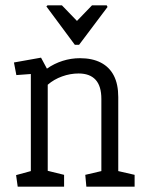

<svg xmlns="http://www.w3.org/2000/svg" viewBox="-20 -696 545 716"><path d="M157 -676H211L267 -618L323 -676H378L381 -670L275 -529H259L153 -672ZM46 0 40 -43 95 -58V-420L41 -416L32 -463L133 -481L155 -440Q182 -459 213.5 -469Q245 -479 278 -479Q324 -479 356 -462.5Q388 -446 404.5 -414Q421 -382 421 -334V-58L482 -44V0H302L298 -44L358 -58V-327Q358 -375 336.5 -398.5Q315 -422 273 -422Q242 -422 211.5 -411Q181 -400 158 -380V-59L219 -44V0Z"/></svg>

Font: Kreon Light Light
Style: Regular
Weight: 300
Version: Version 2.002